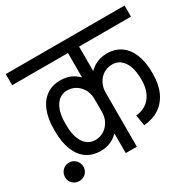

<svg xmlns="http://www.w3.org/2000/svg" viewBox="-167 -783 956 942"><g transform="rotate(-30 311.0 -312.5)"><path d="M386 -567V-630H648V-567ZM-25 -567V-630H281V-567ZM44 -264V-276H107V-264ZM291 -234V-306H339V-234ZM107 -275H44Q44 -337 61.5 -380.5Q79 -424 112 -447Q145 -470 191 -470L195 -410Q154 -410 130.5 -374.5Q107 -339 107 -275ZM339 -305H291Q291 -350 263.5 -380Q236 -410 195 -410L191 -470Q234 -470 267 -448.5Q300 -427 319.5 -389.5Q339 -352 339 -305ZM107 -265Q107 -201 130.5 -165.5Q154 -130 195 -130L191 -70Q145 -70 112 -93Q79 -116 61.5 -160Q44 -204 44 -265ZM339 -235Q339 -188 319.5 -150.5Q300 -113 267 -91.5Q234 -70 191 -70L195 -130Q236 -130 263.5 -160Q291 -190 291 -235ZM538 -275Q538 -339 514.5 -374.5Q491 -410 450 -410L454 -470Q500 -470 533 -447Q566 -424 583.5 -380.5Q601 -337 601 -275ZM306 -305Q306 -352 325.5 -389.5Q345 -427 378.5 -448.5Q412 -470 454 -470L450 -410Q409 -410 381.5 -380Q354 -350 354 -305ZM538 -271V-275H601V-271ZM438 -73 428 -134Q480 -139 509 -175.5Q538 -212 538 -271H601Q601 -212 581.5 -169Q562 -126 525.5 -101.5Q489 -77 438 -73ZM291 0V-620H354V0ZM193 -567V-630H452V-567ZM26 5Q4 5 -11 -9.5Q-26 -24 -26 -46Q-26 -68 -11 -83.5Q4 -99 26 -99Q48 -99 63 -83.5Q78 -68 78 -46Q78 -24 63 -9.5Q48 5 26 5Z"/></g></svg>

Font: Akshar Light
Style: Regular
Weight: 300
Designer: Tall Chai
Foundry: Tall Chai
Version: Version 1.100